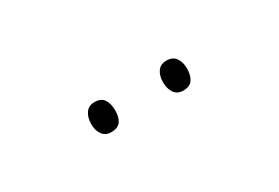

<svg xmlns="http://www.w3.org/2000/svg" viewBox="-8 -964 573 395"><g transform="rotate(-30 279.0 -766.5)"><path d="M164 -766Q164 -781 171 -791.5Q178 -802 192 -802Q208 -802 214.5 -792Q221 -782 221 -766Q221 -750 214.5 -740.5Q208 -731 192 -731Q178 -731 171 -741Q164 -751 164 -766ZM335 -767Q335 -782 342 -792Q349 -802 363 -802Q378 -802 385 -792Q392 -782 392 -767Q392 -751 385.5 -741Q379 -731 363 -731Q349 -731 342 -741Q335 -751 335 -767Z"/></g></svg>

Font: Noto Sans Telugu UI SemiCondensed ExtraLight
Style: Regular
Weight: 200
Width: 4
Designer: Jelle Bosma - Monotype Design Team
Foundry: Monotype Imaging Inc.
Version: Version 2.005; ttfautohint (v1.8.4.7-5d5b)